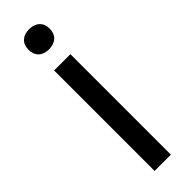

<svg xmlns="http://www.w3.org/2000/svg" viewBox="-294 -885 892 892"><g transform="rotate(-45 151.5 -439.0)"><path d="M150.9 -877.9Q183.6 -877.9 202.4 -860.4Q221.2 -842.8 221.2 -812Q221.2 -781.2 202.4 -763.7Q183.6 -746.1 150.9 -746.1Q118.7 -746.1 100.3 -763.7Q82 -781.2 82 -812Q82 -842.8 100.3 -860.4Q118.7 -877.9 150.9 -877.9ZM205.1 -660.2V0H98.1V-660.2Z"/></g></svg>

Font: Work Sans Medium
Style: Regular
Weight: 500
Designer: Wei Huang
Foundry: Wei Huang
Version: Version 2.012